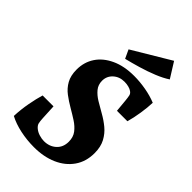

<svg xmlns="http://www.w3.org/2000/svg" viewBox="-239 -856 948 948"><g transform="rotate(45 234.5 -382.5)"><path d="M197 13Q148 13 101 3Q54 -7 18 -26Q20 -74 28.5 -119.5Q37 -165 47 -198H123L127 -119Q128 -100 130.5 -88Q133 -76 146 -65Q159 -54 177 -48.5Q195 -43 211 -43Q249 -43 274.5 -66Q300 -89 300 -128Q300 -160 283.5 -181.5Q267 -203 241.5 -219.5Q216 -236 187.5 -252.5Q159 -269 133 -288.5Q107 -308 91 -336.5Q75 -365 75 -407Q75 -459 101.5 -499Q128 -539 178.5 -562.5Q229 -586 299 -586Q339 -586 381 -578.5Q423 -571 457 -557Q456 -524 449.5 -481.5Q443 -439 433 -404H360L354 -468Q352 -489 349.5 -500.5Q347 -512 336 -519Q328 -525 314 -528.5Q300 -532 285 -532Q250 -532 226.5 -510.5Q203 -489 203 -457Q203 -429 219.5 -409Q236 -389 261.5 -373.5Q287 -358 316.5 -341.5Q346 -325 371.5 -304Q397 -283 413.5 -252.5Q430 -222 430 -178Q430 -119 400 -76Q370 -33 317.5 -10Q265 13 197 13ZM207 -614 186 -659 385 -778 435 -698Q408 -680 368.5 -664Q329 -648 286.5 -635.5Q244 -623 207 -614Z"/></g></svg>

Font: Yrsa
Style: Bold Italic
Weight: 700
Italic angle: -7.10001°
Version: Version 2.004